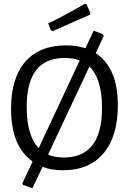

<svg xmlns="http://www.w3.org/2000/svg" viewBox="-20 -885 675 1007"><path d="M598 -333C598 -464.3 559.3 -555.3 482 -606L524 -696L519 -706L471 -724L428 -632C398 -642 364 -647 326 -647C233.3 -647 162.2 -618.3 112.5 -561C62.8 -503.7 38 -421.7 38 -315C38 -183 75.7 -90.7 151 -38L97 77L101 85L150 102L203 -10C233.7 2 269.3 8 310 8C402 8 473 -21.7 523 -81C573 -140.3 598 -224.3 598 -333ZM183 -108C141 -151.3 120 -223.7 120 -325C120 -495.7 186.3 -581 319 -581C349.7 -581 376 -576.7 398 -568ZM515 -319C515 -145.7 448.3 -59 315 -59C283.7 -59 256 -64 232 -74L449 -536C493 -494 515 -421.7 515 -319ZM454 -816 434 -863 425 -865C365.7 -830.3 301.7 -796 233 -762L247 -726L257 -722L452 -808Z"/></svg>

Font: Alegreya Sans SC
Style: Regular
Weight: 400
Designer: Juan Pablo del Peral
Foundry: Huerta Tipografica
Version: Version 1.000;PS 001.000;hotconv 1.0.70;makeotf.lib2.5.58329